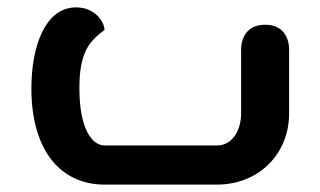

<svg xmlns="http://www.w3.org/2000/svg" viewBox="-20 -500 868 520"><path d="M567 0C680 0 763 -82 763 -193V-365C763 -398 747 -433 698 -433C649 -433 633 -398 633 -365V-193C633 -152 613 -106 567 -106H264C228 -106 195 -153 195 -261C195 -359 222 -388 263 -419C263 -440 238 -480 186 -480C103 -480 65 -376 65 -260C65 -99 139 0 264 0Z"/></svg>

Font: Mesarto
Style: Regular
Weight: 700
Designer: Mohamed Gaber
Foundry: Kief Type Foundry
Version: Version 2.020